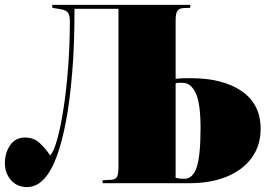

<svg xmlns="http://www.w3.org/2000/svg" viewBox="-20 -750 1112 786"><path d="M92 16Q50 16 25 -12.5Q0 -41 0 -82Q0 -124 21.5 -155.5Q43 -187 83 -187Q118 -187 142 -165Q166 -143 185 -114Q199 -126 213.5 -177Q228 -228 240 -305.5Q252 -383 259 -475.5Q266 -568 266 -663Q266 -686 259 -697Q252 -708 230 -712L194 -718V-730H759V-718L731 -717Q713 -716 706 -705Q699 -694 699 -667V-427Q712 -429 728 -429.5Q744 -430 759 -430Q893 -430 970 -376.5Q1047 -323 1047 -223Q1047 -154 1010.5 -104Q974 -54 908.5 -27Q843 0 755 0H400V-12L434 -14Q453 -15 459 -26Q465 -37 465 -70V-714H285Q285 -633 282.5 -569Q280 -505 276 -459Q266 -335 249.5 -250.5Q233 -166 213.5 -113Q194 -60 172.5 -32Q151 -4 130.5 6Q110 16 92 16ZM699 -22Q715 -18 734 -18Q770 -18 785.5 -66Q801 -114 801 -226Q801 -328 781 -369.5Q761 -411 728 -411Q721 -411 713.5 -411Q706 -411 699 -409Z"/></svg>

Font: Literata 72pt Black
Style: Regular
Weight: 900
Designer: Latin by Veronika Burian and Jose Scaglione. Greek by Irene Vlachou. Cyrillic by Vera Evstafieva.
Foundry: TypeTogether
Version: Version 3.002